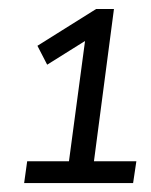

<svg xmlns="http://www.w3.org/2000/svg" viewBox="-20 -801 340 431"><path d="M278.8 -390.1H34.2L41 -439H134.8L170.9 -709L85.9 -655.8L64 -698.2L195.8 -780.8H235.8L190.9 -439H286.1Z"/></svg>

Font: Cooper Hewitt
Style: Book Italic
Weight: 706
Designer: Village Type and Design LLC
Foundry: Cooper Hewitt Smithsonian Design Museum
Version: 1.000